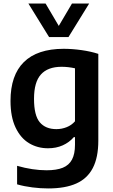

<svg xmlns="http://www.w3.org/2000/svg" viewBox="-20 -828 637 1078"><path d="M76 207V103Q163.5 128 241.5 128Q297.5 128 332.5 113.8Q367.5 99.5 384.2 68Q401 36.5 401 -15V-58H394.5Q369 -28.5 332.2 -12Q295.5 4.5 249.5 4.5Q191 4.5 143.5 -23.8Q96 -52 67.5 -111.8Q39 -171.5 39 -261.5Q39 -405.5 114 -479.5Q189 -553.5 337 -554Q386 -554 438.5 -546.5Q491 -539 532 -525.5V-38.5Q532 56 501.2 115.2Q470.5 174.5 408.5 202.2Q346.5 230 251 230Q207.5 230 161.8 224.2Q116 218.5 76 207ZM401 -147V-444.5Q363 -453 326 -453Q248.5 -453 209.8 -410Q171 -367 171 -273Q171 -179.5 203.5 -141.2Q236 -103 296.5 -103Q326.5 -103 354.2 -114Q382 -125 401 -147ZM384 -808H480.5L364.5 -620H255.5L139.5 -808H236L310 -682.5Z"/></svg>

Font: Encode Sans SemiBold
Style: Regular
Weight: 600
Designer: Multiple Designers
Foundry: Impallari Type
Version: Version 2.000